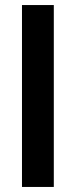

<svg xmlns="http://www.w3.org/2000/svg" viewBox="-20 -740 300 760"><path d="M67 0V-720H193V0Z"/></svg>

Font: Instrument Sans SemiBold
Style: Regular
Weight: 600
Designer: Rodrigo Fuenzalida
Foundry: fragTYPE
Version: Version 1.000;gftools[0.9.28]